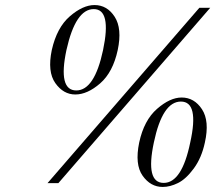

<svg xmlns="http://www.w3.org/2000/svg" viewBox="-20 -725 852 760"><path d="M446 -527Q427 -439 376.5 -395Q326 -351 278 -351Q231 -351 199 -396Q167 -441 185 -527Q205 -616 256.5 -660.5Q308 -705 354 -705Q404 -705 434 -658.5Q464 -612 446 -527ZM812 -694 211 0H168L769 -694ZM791 -161Q778 -100 747 -58Q716 -16 684.5 -0.5Q653 15 624 15Q576 15 544.5 -29.5Q513 -74 531 -161Q550 -249 601.5 -294Q653 -339 699 -339Q749 -339 779.5 -292.5Q810 -246 791 -161ZM388 -527Q422 -689 351 -689Q279 -689 243 -527Q209 -367 282 -367Q354 -367 388 -527ZM733 -161Q769 -323 696 -323Q623 -323 589 -161Q555 -1 628 -1Q700 -1 733 -161Z"/></svg>

Font: GFS Artemisia
Style: Italic
Weight: 400
Italic angle: -12°
Designer: Takis Katsoulidis and George D. Matthiopoulos
Foundry: George Matthiopoulos and Takis Katsoulidis
Version: Version 1.0